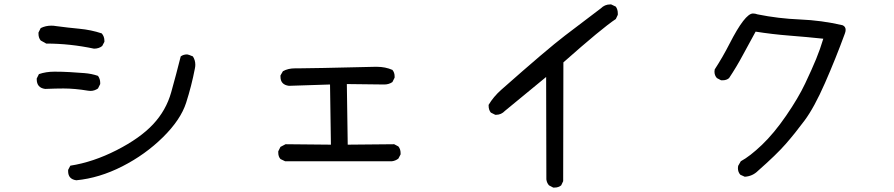

<svg xmlns="http://www.w3.org/2000/svg" viewBox="-20 -770 4040 868"><path d="M325 45Q288 40 288 4V-2L298 -21Q401 -37 507 -91Q613 -145 672 -208Q731 -271 754 -353Q777 -435 797 -515Q809 -524 826 -524Q831 -524 852 -515Q863 -498 863 -477Q863 -469 861 -460Q846 -382 821.5 -305.5Q797 -229 717 -150Q637 -71 533 -18Q429 35 325 45ZM389 -359 378 -360Q318 -370 267 -370Q234 -370 184 -368Q146 -373 146 -412V-415L156 -435Q188 -446 226 -446Q263 -446 296 -444Q329 -442 361.5 -439.5Q394 -437 423 -427Q433 -413 433 -396V-390L423 -370Q407 -359 389 -359ZM405 -550Q297 -573 189 -573L164 -587Q154 -599 154 -617V-623L164 -643Q186 -654 212 -654Q223 -654 234 -652Q286 -645 339 -640Q392 -635 440 -619Q452 -605 452 -586V-581L442 -562Q427 -550 405 -550Z M1752 -41H1269L1248 -51Q1238 -62 1238 -80V-86L1248 -106L1271 -118L1476 -116L1472 -388L1286 -382Q1248 -387 1248 -423V-429L1259 -448Q1282 -461 1313 -461H1328Q1385 -461 1675 -468H1684Q1722 -468 1754 -454Q1764 -442 1764 -425V-419L1754 -399Q1738 -388 1717 -388L1548 -390L1552 -116L1762 -118L1781 -108Q1791 -96 1791 -78V-72L1781 -53Q1768 -43 1752 -41Z M2487 78H2481L2462 68Q2452 57 2450 41L2449 -422L2263 -269Q2246 -251 2223 -251H2219L2199 -261Q2189 -273 2189 -292V-296Q2211 -333 2246 -364Q2454 -548 2534 -609Q2614 -670 2696 -732Q2714 -750 2738 -750H2743L2764 -740Q2773 -727 2773 -710V-703L2764 -684Q2702 -643 2527 -488L2526 49L2517 68Q2505 78 2487 78Z M3347 29 3327 20Q3316 8 3316 -10L3317 -20L3329 -41Q3370 -63 3424.5 -115Q3479 -167 3534 -247Q3589 -327 3620 -392.5Q3651 -458 3669.5 -503Q3688 -548 3702 -595Q3626 -603 3549 -609Q3472 -615 3396 -627Q3366 -573 3338 -520.5Q3310 -468 3276 -417Q3265 -407 3246 -407H3240L3221 -417Q3210 -429 3210 -446L3211 -456Q3248 -513 3278 -572Q3348 -709 3384 -709Q3394 -709 3405 -705Q3499 -686 3596.5 -682Q3694 -678 3789 -656Q3803 -650 3803 -635Q3803 -627 3799 -617Q3758 -505 3709.5 -394.5Q3661 -284 3617.5 -225.5Q3574 -167 3532 -119Q3490 -71 3407 2Q3382 27 3347 29Z"/></svg>

Font: Xiaolai SC
Style: Regular
Weight: 400
Designer: Nozomi Seto 瀬戸のぞみ
Version: Version 3.11;December 4, 2020;FontCreator 13.0.0.2613 64-bit